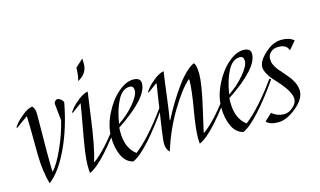

<svg xmlns="http://www.w3.org/2000/svg" viewBox="-109 -998 2114 1270"><g transform="rotate(-15 948.0 -362.5)"><path d="M276 -377 264 -493Q264 -502 271.5 -510Q279 -518 289 -519Q316 -512 327 -488Q296 -318 232.5 -183.5Q169 -49 95 6Q71 -77 68 -188Q67 -225 67 -308.5Q67 -392 64 -462L-21 -401L-19 -412Q-12 -422 0.5 -437.5Q13 -453 48 -481Q83 -509 114 -514Q133 -497 133 -459L131 -197Q131 -108 133 -62Q170 -99 213 -195Q256 -291 276 -377Z M370 10Q368 -14 368 -47Q368 -80 376 -137.5Q384 -195 402 -292.5Q420 -390 430 -453L360 -402L362 -413Q369 -423 381.5 -438.5Q394 -454 429 -482Q464 -510 495 -515Q489 -476 474 -364Q444 -136 415 -55L417 -52Q503 -113 627 -286L638 -279Q566 -174 493 -92.5Q420 -11 370 10ZM517 -735Q518 -727 518 -698Q518 -632 452 -598Q462 -625 464 -687Z M771 -474Q721 -474 688 -412Q655 -350 640 -254Q702 -294 750 -351Q798 -408 798 -441Q798 -474 771 -474ZM856 -474Q856 -377 635 -230Q634 -219 634 -202Q634 -89 702 -39Q801 -115 924 -286L934 -279Q862 -174 789 -92.5Q716 -11 667 10Q617 -2 592 -56.5Q567 -111 567 -185Q567 -259 605.5 -338Q644 -417 699.5 -465.5Q755 -514 805.5 -514Q856 -514 856 -474Z M1221 -514Q1238 -500 1238 -435Q1238 -370 1203 -216.5Q1168 -63 1166 -54L1169 -52Q1258 -116 1379 -286L1389 -279Q1320 -177 1246.5 -94Q1173 -11 1122 10Q1120 -14 1120 -28Q1120 -92 1142.5 -221Q1165 -350 1165 -418L1161 -420Q1101 -366 1031 -248.5Q961 -131 916 10Q893 -16 893 -54Q893 -86 935 -358L949 -448L946 -450L880 -402L882 -413Q889 -423 901.5 -438.5Q914 -454 949 -482Q984 -510 1015 -515Q1008 -473 994 -359.5Q980 -246 970 -192L973 -190Q1032 -305 1098.5 -396.5Q1165 -488 1221 -514Z M1525 -474Q1475 -474 1442 -412Q1409 -350 1394 -254Q1456 -294 1504 -351Q1552 -408 1552 -441Q1552 -474 1525 -474ZM1610 -474Q1610 -377 1389 -230Q1388 -219 1388 -202Q1388 -89 1456 -39Q1555 -115 1678 -286L1688 -279Q1616 -174 1543 -92.5Q1470 -11 1421 10Q1371 -2 1346 -56.5Q1321 -111 1321 -185Q1321 -259 1359.5 -338Q1398 -417 1453.5 -465.5Q1509 -514 1559.5 -514Q1610 -514 1610 -474Z M1726 -479Q1770 -514 1823 -514Q1876 -514 1905 -487L1858 -432Q1846 -474 1788 -474Q1756 -474 1736 -455.5Q1716 -437 1716 -412Q1716 -388 1722 -375.5Q1728 -363 1731 -357Q1734 -351 1741.5 -340.5Q1749 -330 1752.5 -326.5Q1756 -323 1766 -311.5Q1776 -300 1796 -276Q1852 -213 1852 -157Q1852 -101 1785.5 -46.5Q1719 8 1661.5 8Q1604 8 1580 -19L1630 -65Q1665 -34 1714 -34Q1744 -34 1773.5 -59.5Q1803 -85 1803 -114Q1803 -165 1726 -249Q1703 -274 1691 -288Q1679 -302 1665.5 -327Q1652 -352 1652 -371Q1652 -421 1726 -479Z"/></g></svg>

Font: Felipa
Style: Regular
Weight: 400
Designer: Javier Alcaraz
Foundry: Fontstage
Version: Version 1.001